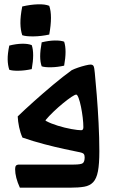

<svg xmlns="http://www.w3.org/2000/svg" viewBox="-20 -869 549 889"><path d="M419 -531Q423 -491 428 -429Q433 -367 436.5 -298.5Q440 -230 440 -169Q440 -110 433.5 -76Q427 -42 411.5 -25.5Q396 -9 370 -4.5Q344 0 305 0H72Q50 -48 50 -86Q50 -97 54 -102Q58 -107 70 -107Q129 -107 195 -107Q261 -107 321 -107Q356 -107 364 -114Q372 -121 372 -141Q372 -151 367.5 -156.5Q363 -162 340 -166Q320 -170 278 -179Q236 -188 184.5 -201.5Q133 -215 84 -232Q74 -254 68.5 -280.5Q63 -307 62 -330Q93 -360 136.5 -399Q180 -438 226 -476.5Q272 -515 312 -544Q324 -550 341.5 -556Q359 -562 375.5 -566Q392 -570 399 -570Q410 -570 413.5 -562.5Q417 -555 419 -531ZM193 -309Q215 -297 247.5 -287Q280 -277 310.5 -271.5Q341 -266 356 -266Q366 -266 366 -280Q366 -299 363 -324.5Q360 -350 355 -374.5Q350 -399 344 -415Q338 -431 333 -431Q327 -431 310.5 -420Q294 -409 272 -391Q250 -373 228.5 -352.5Q207 -332 191 -313Q190 -311 193 -309ZM83 -706Q75 -730 74.5 -761.5Q74 -793 83 -839Q122 -848 155.5 -849Q189 -850 208 -842Q224 -797 208 -709Q171 -701 135.5 -700.5Q100 -700 83 -706ZM23 -546Q16 -567 15.5 -593.5Q15 -620 23 -658Q55 -666 82.5 -666.5Q110 -667 127 -660Q140 -622 127 -549Q95 -542 66 -541.5Q37 -541 23 -546ZM173 -562Q166 -582 166 -608.5Q166 -635 173 -673Q206 -681 233.5 -681.5Q261 -682 277 -676Q290 -637 277 -565Q246 -558 216.5 -557.5Q187 -557 173 -562Z"/></svg>

Font: Ruwudu Medium
Style: Regular
Weight: 500
Designer: Becca Hirsbrunner Spalinger
Foundry: SIL International
Version: Version 3.000